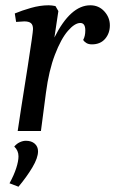

<svg xmlns="http://www.w3.org/2000/svg" viewBox="-20 -496 436 727"><path d="M60 -86Q65 -116 85 -244.5Q105 -373 105 -386Q105 -402 97 -408.5Q89 -415 72 -415Q65 -415 41 -413L36 -445Q62 -456 97 -466Q132 -476 164 -476Q176 -476 190 -473L201 -454L186 -354Q247 -476 322 -476Q354 -476 375 -453Q396 -430 396 -400Q396 -370 378 -349Q360 -328 328 -328Q315 -328 306.5 -333.5Q298 -339 295 -345Q303 -359 303 -381Q303 -409 284 -409Q263 -409 237 -379Q211 -349 188 -289Q165 -229 154 -145L135 0H47ZM50 96Q50 74 34 59Q43 48 55 42.5Q67 37 78 37Q99 37 111.5 48Q124 59 124 77Q124 102 102.5 138Q81 174 50 211L16 198Q33 167 41.5 140.5Q50 114 50 96Z"/></svg>

Font: Caladea
Style: Italic
Weight: 400
Italic angle: -9°
Designer: Carolina Giovagnoli and Andres Torresi
Foundry: Carolina Giovagnoli & Andres Torresi
Version: Version 1.001